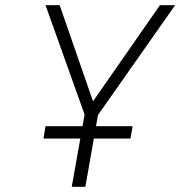

<svg xmlns="http://www.w3.org/2000/svg" viewBox="-20 -720 695 740"><path d="M147.5 -186 155.5 -233.5H491L483 -186ZM256.5 0 306 -278.5 155.5 -700H210L338.5 -329.5L596.5 -700H655L357.5 -276.5L309 0Z"/></svg>

Font: Overpass ExtraLight
Style: Italic
Weight: 250
Italic angle: -10°
Designer: Delve Withrington, Dave Bailey, Thomas Jockin
Foundry: Delve Fonts LLC
Version: Version 4.000